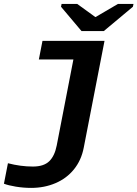

<svg xmlns="http://www.w3.org/2000/svg" viewBox="-50 -733 688 961"><path d="M106 207.5Q67.4 207.5 29.1 201.2Q-9.3 194.8 -30.3 186.5L-10.3 84Q53.2 100.6 114.7 100.6Q168.9 100.6 196.3 74.2Q223.6 47.9 233.9 -4.9L317.4 -435.5H144.5L162.6 -528.3H473.1L369.1 6.3Q356.9 69.3 320.1 114.7Q283.2 160.2 227.5 183.8Q171.9 207.5 106 207.5ZM469.7 -577.6H357.9L255.4 -699.2L258.3 -713.4H336.4L426.8 -647.9H428.7L540.5 -713.4H618.2L615.2 -699.2Z"/></svg>

Font: Liberation Mono
Style: Bold Italic
Weight: 700
Italic angle: -12°
Monospace: yes
Designer: Steve Matteson
Foundry: Ascender Corporation
Version: Version 2.1.5